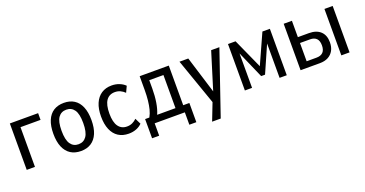

<svg xmlns="http://www.w3.org/2000/svg" viewBox="-35 -1114 3629 1908"><g transform="rotate(-20 1780.0 -160.0)"><path d="M73 0V-491H372V-420H160V0Z M646 9Q582 9 537 -20Q492 -49 468 -105.5Q444 -162 444 -246Q444 -329 468 -386Q492 -443 537 -471.5Q582 -500 646 -500Q709 -500 754 -471.5Q799 -443 823 -386Q847 -329 847 -246Q847 -162 823 -105.5Q799 -49 754 -20Q709 9 646 9ZM645 -63Q700 -63 730 -106.5Q760 -150 760 -246Q760 -343 730 -385.5Q700 -428 646 -428Q591 -428 561 -385.5Q531 -343 531 -246Q531 -150 561 -106.5Q591 -63 645 -63Z M1151 9Q1087 9 1041.5 -20.5Q996 -50 972 -107Q948 -164 948 -245Q948 -326 972.5 -383Q997 -440 1042.5 -470Q1088 -500 1151 -500Q1194 -500 1231 -485.5Q1268 -471 1293 -446L1263 -382Q1242 -403 1216 -415Q1190 -427 1159 -427Q1099 -427 1067.5 -382Q1036 -337 1036 -244Q1036 -153 1068 -108.5Q1100 -64 1158 -64Q1190 -64 1215.5 -76Q1241 -88 1261 -108L1292 -45Q1267 -19 1230.5 -5Q1194 9 1151 9Z M1351 131V-72H1396Q1415 -106 1425 -145.5Q1435 -185 1440.5 -234.5Q1446 -284 1446 -346V-491H1754V-72H1819V131H1745V0H1426V131ZM1478 -71H1672V-421H1522V-332Q1522 -255 1511 -187.5Q1500 -120 1478 -71Z M1968 180 2051 -34V34L1867 -491H1960L2087 -80H2075L2202 -491H2289L2059 180Z M2380 0V-491H2460L2602 -176L2744 -491H2823V0H2747V-395H2761L2622 -79H2581L2442 -396H2456V0Z M2969 0V-491H3056V-318H3173Q3251 -318 3294.5 -277.5Q3338 -237 3338 -162Q3338 -111 3318 -75Q3298 -39 3261.5 -19.5Q3225 0 3173 0ZM3056 -63H3160Q3206 -63 3229.5 -87Q3253 -111 3253 -160Q3253 -209 3229.5 -232.5Q3206 -256 3162 -256H3056ZM3400 0V-491H3487V0Z"/></g></svg>

Font: Nunito Sans 10pt Condensed Medium
Style: Regular
Weight: 500
Width: 3
Designer: Vernon Adams
Foundry: Vernon Adams
Version: Version 3.101;gftools[0.9.27]